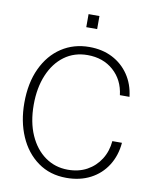

<svg xmlns="http://www.w3.org/2000/svg" viewBox="-96 -958 842 1043"><g transform="rotate(10 325.0 -436.5)"><path d="M342 12Q251 12 184.5 -36Q118 -84 82.5 -166Q47 -248 47 -350Q47 -460 85 -541Q123 -622 190 -666Q257 -710 343 -710Q415 -710 470.5 -681.5Q526 -653 561 -601.5Q596 -550 604 -481H551Q541 -564 484 -614.5Q427 -665 341 -665Q268 -665 213.5 -625Q159 -585 129 -513.5Q99 -442 99 -349Q99 -253 130.5 -182Q162 -111 217 -72Q272 -33 342 -33Q402 -33 447.5 -58Q493 -83 521 -127Q549 -171 554 -228H607Q601 -157 566.5 -102.5Q532 -48 474.5 -18Q417 12 342 12ZM307 -813V-885H367V-813Z"/></g></svg>

Font: Azeret Mono Thin Thin
Style: Regular
Weight: 250
Version: Version 1.002